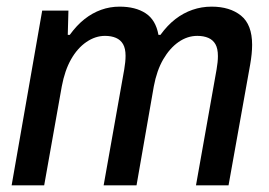

<svg xmlns="http://www.w3.org/2000/svg" viewBox="-20 -558 811 578"><path d="M15 0 107 -526H186L184 -453H190Q211 -482 234.5 -500.5Q258 -519 284.5 -528.5Q311 -538 340 -538Q388 -538 418.5 -518Q449 -498 457 -453H463Q484 -482 508 -500.5Q532 -519 559.5 -528.5Q587 -538 617 -538Q672 -538 705.5 -511Q739 -484 739 -423Q739 -410 737.5 -395Q736 -380 733 -363L668 0H570L632 -349Q634 -361 635 -370.5Q636 -380 636 -389Q636 -412 628.5 -425Q621 -438 607 -444Q593 -450 574 -450Q544 -450 517.5 -431.5Q491 -413 471.5 -379.5Q452 -346 443 -298L391 0H292L354 -349Q356 -361 357 -371Q358 -381 358 -390Q358 -412 350.5 -425Q343 -438 329 -444Q315 -450 296 -450Q267 -450 240 -431.5Q213 -413 194 -379.5Q175 -346 166 -298L113 0Z"/></svg>

Font: Archivo SemiCondensed Medium
Style: Italic
Weight: 500
Width: 4
Italic angle: -10°
Designer: Hector Gatti
Foundry: Omnibus-Type
Version: Version 2.001